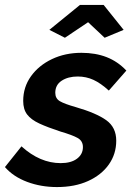

<svg xmlns="http://www.w3.org/2000/svg" viewBox="-45 -748 545 778"><path d="M186 10Q121 10 65 -11Q9 -32 -25 -71L42 -155Q117 -87 201 -87Q243 -87 267 -105Q291 -123 291 -152Q291 -177 269.5 -189Q248 -201 200 -215Q148 -232 114.5 -247.5Q81 -263 65 -284Q49 -305 49 -339Q49 -395 80.5 -439Q112 -483 165.5 -508.5Q219 -534 285 -534Q342 -534 387 -516.5Q432 -499 467 -462L396 -381Q363 -411 333.5 -424.5Q304 -438 270 -438Q231 -438 205 -421Q179 -404 179 -372Q179 -349 197.5 -338Q216 -327 262 -314Q345 -290 385.5 -261Q426 -232 426 -178Q426 -124 396 -81.5Q366 -39 312 -14.5Q258 10 186 10ZM155 -627 279 -728H375L456 -627L379 -595L312 -658L218 -595Z"/></svg>

Font: Raleway
Style: Bold Italic
Weight: 700
Italic angle: -12°
Designer: Matt McInerney, Pablo Impallari, Rodrigo Fuenzalida
Foundry: Matt McInerney, Pablo Impallari, Rodrigo Fuenzalida
Version: Version 4.101;RELEASE